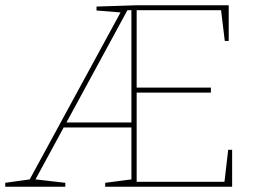

<svg xmlns="http://www.w3.org/2000/svg" viewBox="-20 -712 989 732"><path d="M0 0V-15L100 -29L90 -22L443 -671L447 -664L348 -672V-687L502 -692H852V-556H837L822 -680L830 -673H494L501 -680V-371L494 -378H784V-359H494L501 -366V-12L494 -19H843L835 -12L850 -141H865V0H381V-15L488 -29L481 -21V-233L488 -226H216L226 -232L112 -22L108 -29L229 -15V0ZM230 -239 226 -245H488L481 -238V-680L488 -673H459L469 -679Z"/></svg>

Font: Bitter Thin Thin
Style: Regular
Weight: 250
Version: Version 2.002